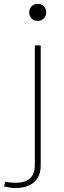

<svg xmlns="http://www.w3.org/2000/svg" viewBox="-78 -713 324 971"><path d="M69.8 -650.9Q69.8 -632.8 81.5 -620.1Q93.3 -607.4 112.8 -607.4Q132.3 -607.4 144 -620.1Q155.8 -632.8 155.8 -650.9Q155.8 -668.9 144 -681.2Q132.3 -693.4 112.8 -693.4Q93.3 -693.4 81.5 -681.2Q69.8 -668.9 69.8 -650.9ZM-57.6 230Q-43.5 233.4 -28.3 235.6Q-13.2 237.8 2 237.8Q37.6 237.8 66.2 225.8Q94.7 213.9 111.3 188.7Q127.9 163.6 127.9 123.5V-483.4H98.1V121.6Q98.1 168 73 189.7Q47.9 211.4 2.4 211.4Q-13.2 211.4 -28.1 209.7Q-43 208 -51.8 206.1Z"/></svg>

Font: Estedad-FD-VF Thin
Style: Regular
Weight: 100
Designer: Amin Abedi
Version: Version 5.0